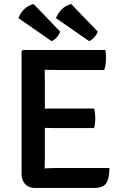

<svg xmlns="http://www.w3.org/2000/svg" viewBox="-20 -931 608 952"><path d="M87 -676.5 93.5 -683H201.5V-587Q201.5 -566 202 -552Q202.5 -538 202.5 -517.5V-151Q202.5 -136 202 -123.8Q201.5 -111.5 201.5 -96V1H154.5Q123 1 105 -17.8Q87 -36.5 87 -70ZM446.5 -393Q450 -382 451.2 -368.2Q452.5 -354.5 452.5 -345Q452.5 -334.5 451.2 -321.2Q450 -308 446.5 -296H266Q254.5 -296 235.8 -296.2Q217 -296.5 197.2 -297Q177.5 -297.5 162 -297.5V-391.5Q177.5 -392 197.2 -392.2Q217 -392.5 235.8 -392.8Q254.5 -393 266 -393ZM502 -683Q504.5 -670 505 -658.2Q505.5 -646.5 505.5 -636.5Q505.5 -626.5 503.5 -612Q501.5 -597.5 496.5 -584H266Q254.5 -584 235.8 -584.2Q217 -584.5 197.2 -584.8Q177.5 -585 162 -585.5V-683ZM522.5 -98Q522.5 -45.5 506.5 -22.2Q490.5 1 445 1H162V-93.5Q188 -95 212.8 -96.5Q237.5 -98 269 -98ZM146.5 -911 278 -774.5Q274 -759.5 261.8 -746.2Q249.5 -733 236 -727L71.5 -841Q80 -865 99.2 -884.5Q118.5 -904 146.5 -911ZM333 -911 464.5 -774.5Q460.5 -760.5 448.2 -746.8Q436 -733 422 -727L257.5 -841Q266.5 -865 285.8 -884.5Q305 -904 333 -911Z"/></svg>

Font: Signika Light Medium
Style: Regular
Weight: 500
Version: Version 2.003;gftools[0.9.32]